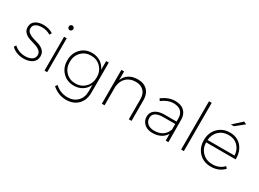

<svg xmlns="http://www.w3.org/2000/svg" viewBox="-35 -1553 3453 2558"><g transform="rotate(30 1691.5 -274.5)"><path d="M227 -522Q309 -522 376 -481L358 -447Q300 -484 226 -484Q168 -484 132 -461.5Q96 -439 96 -394Q96 -356 127.5 -332.5Q159 -309 203.5 -296Q248 -283 292.5 -268.5Q337 -254 368.5 -222Q400 -190 400 -139Q400 -70 348 -34.5Q296 1 219 1Q103 1 28 -71L47 -103Q118 -37 221 -37Q280 -37 319 -61Q358 -85 360 -132Q361 -172 330 -197.5Q299 -223 254.5 -236Q210 -249 164.5 -264Q119 -279 87.5 -310.5Q56 -342 56 -391Q56 -456 104.5 -489Q153 -522 227 -522Z M597 -671Q597 -655 586.5 -644.5Q576 -634 562 -634Q548 -634 537.5 -644.5Q527 -655 527 -671Q527 -686 537.5 -696.5Q548 -707 562 -707Q576 -707 586.5 -696.5Q597 -686 597 -671ZM582 -521V0H541V-521Z M1189 -521H1229V-57Q1229 58 1160.5 126.5Q1092 195 977 194Q857 191 766 109L788 78Q866 152 976 155Q1073 156 1131 98Q1189 40 1189 -57V-155Q1162 -92 1106 -56.5Q1050 -21 976 -21Q871 -21 803 -91.5Q735 -162 735 -271Q735 -380 803 -451Q871 -522 975 -522Q1049 -522 1105 -486Q1161 -450 1189 -387ZM1189 -270Q1189 -363 1130 -423.5Q1071 -484 981 -484Q891 -484 832.5 -423.5Q774 -363 774 -270Q774 -177 832.5 -117Q891 -57 981 -57Q1071 -57 1130 -117.5Q1189 -178 1189 -270Z M1678 -522Q1773 -522 1826.5 -467.5Q1880 -413 1880 -318V0H1838V-310Q1838 -390 1793 -435Q1748 -480 1668 -480Q1579 -478 1525.5 -425.5Q1472 -373 1465 -282V0H1423V-521H1465V-388Q1518 -519 1678 -522Z M2447 0H2406L2405 -103Q2341 1 2197 1Q2120 1 2072.5 -42Q2025 -85 2025 -152Q2025 -217 2077 -254.5Q2129 -292 2219 -292H2404V-343Q2403 -410 2364 -447Q2325 -484 2248 -484Q2162 -484 2073 -416L2053 -448Q2155 -522 2254 -522Q2345 -522 2394.5 -475Q2444 -428 2445 -346ZM2203 -37Q2358 -37 2405 -170V-255H2223Q2065 -255 2065 -153Q2065 -101 2102.5 -69Q2140 -37 2203 -37Z M2685 -742V0H2643V-742Z M3225 -723 3097 -620H3050L3184 -743ZM3096 -522Q3209 -522 3274.5 -446.5Q3340 -371 3338 -249H2883Q2887 -154 2947 -95.5Q3007 -37 3098 -37Q3208 -37 3274 -109L3298 -82Q3221 1 3096 1Q2985 1 2913.5 -72.5Q2842 -146 2842 -260Q2842 -375 2914 -448.5Q2986 -522 3096 -522ZM2884 -286H3300Q3294 -376 3239 -430Q3184 -484 3096 -484Q3008 -484 2950 -429.5Q2892 -375 2884 -286Z"/></g></svg>

Font: Montserrat Ultra Light
Style: Regular
Weight: 200
Designer: Julieta Ulanovsky
Foundry: Julieta Ulanovsky
Version: Version 3.100;PS 003.100;hotconv 1.0.88;makeotf.lib2.5.64775